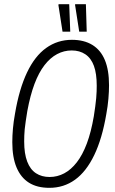

<svg xmlns="http://www.w3.org/2000/svg" viewBox="-20 -889 554 921"><path d="M217 12Q158 12 119 -12.5Q80 -37 59.5 -85.5Q39 -134 39 -207Q39 -237 42 -271.5Q45 -306 52 -344Q72 -462 109.5 -541Q147 -620 201.5 -659Q256 -698 325 -698Q383 -698 423 -673.5Q463 -649 483 -601Q503 -553 503 -480Q503 -450 500 -415Q497 -380 490 -342Q470 -224 432 -145Q394 -66 340 -27Q286 12 217 12ZM218 -40Q255 -40 288 -57.5Q321 -75 348.5 -110.5Q376 -146 396.5 -200.5Q417 -255 430 -331Q434 -357 437 -379Q440 -401 441.5 -418.5Q443 -436 443.5 -450.5Q444 -465 444 -478Q444 -536 430.5 -573Q417 -610 389.5 -628.5Q362 -647 324 -647Q287 -647 254 -629.5Q221 -612 193.5 -576.5Q166 -541 145.5 -486.5Q125 -432 111 -356Q107 -330 103.5 -308Q100 -286 98.5 -269Q97 -252 96.5 -238Q96 -224 96 -210Q96 -152 110.5 -114Q125 -76 152.5 -58Q180 -40 218 -40ZM280 -737 260 -866 262 -869H312L317 -737ZM360 -737 340 -866 341 -869H392L396 -737Z"/></svg>

Font: Archivo ExtraCondensed ExtraLight
Style: Italic
Weight: 250
Width: 2
Italic angle: -10°
Designer: Hector Gatti
Foundry: Omnibus-Type
Version: Version 2.001